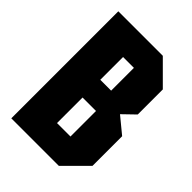

<svg xmlns="http://www.w3.org/2000/svg" viewBox="-206 -794 888 888"><g transform="rotate(45 238.0 -350.0)"><path d="M199 -417H270V-566H199ZM199 -134H287V-301H199ZM435 -590V-426L376 -369L455 -304V-110L345 0H34V-700H325Z"/></g></svg>

Font: Tektur Condensed
Style: Bold
Weight: 700
Width: 3
Designer: Adam Jagosz
Foundry: Adam Jagosz
Version: Version 1.005;gftools[0.9.30]